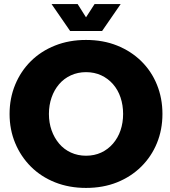

<svg xmlns="http://www.w3.org/2000/svg" viewBox="-20 -909 834 942"><path d="M402 13Q319 13 250 -14.5Q181 -42 131.5 -91.5Q82 -141 54.5 -207Q27 -273 27 -350Q27 -427 54.5 -493.5Q82 -560 131.5 -609Q181 -658 250 -685.5Q319 -713 402 -713Q486 -713 554.5 -685.5Q623 -658 673 -609Q723 -560 750 -493.5Q777 -427 777 -350Q777 -273 750 -207Q723 -141 673 -91.5Q623 -42 554.5 -14.5Q486 13 402 13ZM402 -145Q443 -145 476.5 -160.5Q510 -176 534.5 -204.5Q559 -233 571.5 -270Q584 -307 584 -350Q584 -393 571.5 -430.5Q559 -468 534.5 -496Q510 -524 476.5 -539.5Q443 -555 402 -555Q362 -555 328 -539.5Q294 -524 270 -496Q246 -468 233 -430.5Q220 -393 220 -350Q220 -307 233 -270Q246 -233 270 -204.5Q294 -176 328 -160.5Q362 -145 402 -145ZM324 -757 233 -889H361L402 -824L444 -889H572L481 -757Z"/></svg>

Font: MuseoModerno Thin ExtraBold
Style: Regular
Weight: 800
Version: Version 1.002